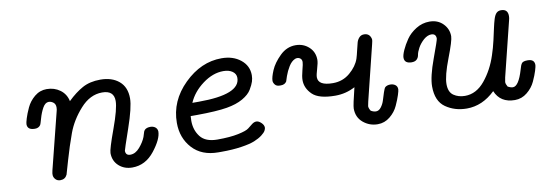

<svg xmlns="http://www.w3.org/2000/svg" viewBox="-42 -675 2612 919"><g transform="rotate(-10 1263.5 -215.5)"><path d="M79.1 -287.1Q79.1 -293.9 85.4 -314.9Q91.8 -335.9 105 -364.5Q118.2 -393.1 144 -414.6Q169.9 -436 203.1 -436Q240.2 -436 268.1 -415.5Q295.9 -395 303.2 -359.9Q340.3 -396 376.7 -416Q413.1 -436 463.9 -436Q520 -436 554.4 -407Q588.9 -377.9 588.9 -323.2Q588.9 -280.3 554.9 -182.1Q521 -84 521 -80.1Q521 -57.1 543.9 -57.1Q568.8 -57.1 589.8 -81.5Q610.8 -106 620.1 -129.9L627.9 -154.8Q635.7 -171.9 660.2 -171.9Q674.3 -171.9 684.1 -164.6Q693.8 -157.2 694.8 -144Q694.8 -106.9 650.9 -51Q606.9 4.9 543 4.9Q503.9 4.9 477.5 -19Q451.2 -43 451.2 -81.1Q451.2 -100.1 485.1 -192.6Q519 -285.2 519 -323.2Q519 -374 461.9 -374Q402.8 -374 355.5 -321Q308.1 -268.1 286.1 -208Q264.2 -147.9 245.6 -83.5Q227.1 -19 226.1 -16.1Q216.3 4.9 192.9 4.9Q178.7 4.9 169.9 -4.2Q161.1 -13.2 160.2 -24.9Q159.2 -31.7 163.1 -47.9L231.9 -321.8Q234.9 -330.6 234.9 -341.8Q234.9 -357.9 224.4 -366Q213.9 -374 202.1 -374Q185.1 -374 172.6 -351.6Q160.2 -329.1 152.6 -301.5Q145 -273.9 142.1 -271Q133.3 -258.8 116.2 -258.8H113.8Q79.1 -259.3 79.1 -287.1Z M789.1 -168Q789.1 -274.9 871.1 -355.5Q953.1 -436 1052.7 -436Q1108.9 -436 1145.5 -406.5Q1182.1 -377 1182.1 -331.1Q1182.1 -315.9 1177.5 -301Q1172.9 -286.1 1159.9 -264.2Q1147 -242.2 1115.5 -224.1Q1084 -206.1 1037.1 -198.2Q986.3 -189.5 891.1 -189H859.9Q858.9 -181.2 858.9 -166Q858.9 -121.1 884 -88.6Q909.2 -56.2 966.8 -56.2Q1028.8 -56.2 1068.8 -64.7Q1108.9 -73.2 1120.8 -83Q1132.8 -92.8 1143.3 -100.8Q1153.8 -108.9 1164.8 -108.9Q1175.8 -108.9 1188 -97.4Q1200.2 -85.9 1200.2 -73.2Q1200.2 -67.4 1195.6 -58.6Q1190.9 -49.8 1176 -38.3Q1161.1 -26.9 1137.9 -17.3Q1114.7 -7.8 1072.3 -1.5Q1029.8 4.9 975.1 4.9H960.9Q879.9 4.9 834.5 -44.9Q789.1 -94.7 789.1 -168ZM878.9 -250H910.2Q1112.3 -250 1111.8 -331.1Q1111.8 -350.1 1095 -362.1Q1078.1 -374 1050.8 -374Q1000 -374 950.4 -337.4Q900.9 -300.8 878.9 -250Z M1274.9 -287.1Q1274.9 -304.2 1288.8 -337.2Q1302.7 -370.1 1336.2 -403.1Q1369.6 -436 1412.6 -436Q1450.7 -436 1477.3 -411.6Q1503.9 -387.2 1503.9 -349.1Q1503.9 -335 1495.4 -306.9Q1486.8 -278.8 1486.8 -267.1Q1486.8 -226.1 1558.6 -226.1Q1606.4 -226.1 1641.6 -256.1Q1676.8 -286.1 1689 -321.8Q1693.8 -336.9 1699.2 -360.8Q1704.6 -384.8 1708.3 -397.5Q1711.9 -410.2 1720.9 -420.2Q1730 -430.2 1744.6 -430.2Q1772.5 -430.2 1778.8 -400.9Q1779.8 -396 1774.9 -377L1709 -109.9Q1705.1 -89.8 1704.6 -87.9Q1704.6 -78.1 1712.9 -64.9Q1726.1 -57.1 1737.8 -57.1Q1752 -57.1 1762.9 -71.5Q1773.9 -85.9 1779.3 -104Q1784.7 -122.1 1790.8 -140.6Q1796.9 -159.2 1801.8 -164.1Q1811.5 -171.9 1826.7 -171.9Q1840.8 -171.9 1850.8 -164.6Q1860.8 -157.2 1860.8 -143.1Q1860.8 -136.2 1854.2 -115.7Q1847.7 -95.2 1834.7 -66.7Q1821.8 -38.1 1795.4 -16.6Q1769 4.9 1735.8 4.9Q1695.8 4.9 1665.3 -20.5Q1634.8 -45.9 1634.8 -88.9Q1634.8 -105 1655.8 -189Q1610.8 -165 1559.6 -165Q1479.5 -165 1448.2 -195.6Q1417 -226.1 1417 -265.1Q1417 -283.2 1424.8 -312.5Q1432.6 -341.8 1432.6 -351.1Q1432.6 -362.3 1425.8 -368.2Q1418.9 -374 1409.7 -374Q1405.8 -374 1399.9 -372.1Q1381.8 -364.3 1368.4 -342.5Q1355 -320.8 1346.9 -297.4Q1338.9 -273.9 1338.9 -272.9Q1330.1 -258.8 1311 -258.8H1305.7Q1289.6 -258.8 1282.2 -268.6Q1274.9 -278.3 1274.9 -287.1Z M1911.6 -287.1Q1911.6 -300.3 1922.1 -323.7Q1932.6 -347.2 1950 -372.6Q1967.3 -397.9 1997.8 -417Q2028.3 -436 2063.5 -436Q2103.5 -436 2128.9 -410.4Q2154.3 -384.8 2154.3 -349.1Q2154.3 -328.1 2123.3 -247.6Q2092.3 -167 2092.3 -127Q2092.3 -87.9 2115.5 -72Q2138.7 -56.2 2170.4 -56.2Q2225.6 -56.2 2267.1 -106.7Q2308.6 -157.2 2330.6 -225.1Q2341.8 -258.3 2350.1 -294.7Q2358.4 -331.1 2363 -353Q2367.7 -375 2373.5 -394Q2379.4 -413.1 2387.9 -421.6Q2396.5 -430.2 2410.6 -430.2Q2443.8 -430.2 2443.4 -396Q2443.4 -386.2 2440.4 -376L2374.5 -109.9Q2370.6 -89.8 2370.6 -87.9Q2370.6 -78.1 2378.4 -64.9Q2392.6 -57.1 2403.3 -57.1Q2431.2 -57.1 2453.6 -132.8Q2459.5 -155.8 2466.1 -163.8Q2472.7 -171.9 2493.7 -171.9H2494.6Q2527.8 -171.9 2527.3 -143.1Q2527.3 -137.2 2521 -116.2Q2514.6 -95.2 2501.5 -66.7Q2488.3 -38.1 2461.9 -16.6Q2435.5 4.9 2402.3 4.9Q2331.5 4.9 2306.6 -55.2Q2244.6 4.9 2168.5 4.9Q2110.4 4.9 2066.4 -25.6Q2022.5 -56.2 2022.5 -127.9Q2022.5 -174.8 2053.5 -258.8Q2084.5 -342.8 2084.5 -350.1Q2084.5 -374 2061.5 -374Q2043.5 -374 2024.4 -357.9Q2005.4 -340.8 1994.9 -321.3Q1984.4 -301.8 1982.4 -288.8Q1980.5 -275.9 1971.9 -267.3Q1963.4 -258.8 1946.3 -258.8Q1911.6 -259.3 1911.6 -287.1Z"/></g></svg>

Font: CMU Typewriter Text Variable Width
Style: Italic
Weight: 500
Italic angle: -14.04°
Version: Version 0.7.0